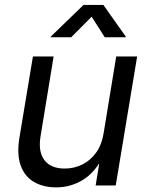

<svg xmlns="http://www.w3.org/2000/svg" viewBox="-20 -770 617 797"><path d="M213.4 7.8Q159.7 7.8 121.1 -14.6Q82.5 -37.1 65.9 -83Q49.3 -128.9 60.5 -197.8L116.7 -535.6H202.6L148.4 -204.6Q137.7 -140.6 164.3 -105.5Q190.9 -70.3 248.5 -70.3Q287.1 -70.3 320.8 -86.7Q354.5 -103 378.4 -135.7Q402.3 -168.5 410.2 -217.3L462.4 -535.6H549.3L460.4 0H377L398.4 -129.9H414.1Q376.5 -55.7 325.2 -23.9Q273.9 7.8 213.4 7.8ZM275.4 -615.2H190.4L190.9 -618.2L326.7 -749.5H409.2L502 -618.2L501.5 -615.2H415L360.4 -700.7Z"/></svg>

Font: Inter 20pt
Style: Italic
Weight: 400
Italic angle: -9.3988°
Version: Version 4.001;git-66647c0bb